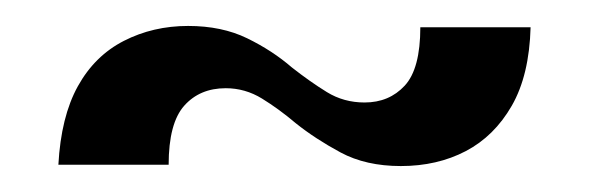

<svg xmlns="http://www.w3.org/2000/svg" viewBox="-20 -315 454 148"><path d="M289 -187Q262 -187 242.5 -197.5Q223 -208 208 -220Q195 -231 182 -239Q169 -247 154 -247Q134 -247 122 -233.5Q110 -220 110 -188H25Q27 -225 40 -248.5Q53 -272 75.5 -283.5Q98 -295 125 -295Q151 -295 170.5 -285.5Q190 -276 205 -263Q219 -252 232 -244Q245 -236 261 -236Q280 -236 292 -249Q304 -262 304 -294H389Q388 -257 374.5 -233.5Q361 -210 339 -198.5Q317 -187 289 -187Z"/></svg>

Font: Ojuju Medium
Style: Regular
Weight: 500
Designer: Chisaokwu Joboson, Mirko Velimirovic
Foundry: Udi Foundry
Version: Version 1.000